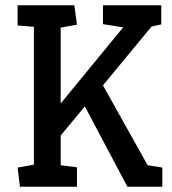

<svg xmlns="http://www.w3.org/2000/svg" viewBox="-20 -711 655 731"><path d="M56 0 47 -73 109 -84V-609L47 -614V-691H263L273 -617L211 -606V-317L449 -607L372 -619V-691H594V-618L557 -610L372 -386L542 -82L598 -73V0H465L303 -306L211 -195V-82L273 -74V0Z"/></svg>

Font: Kreon Light
Style: Regular
Weight: 400
Version: Version 2.002